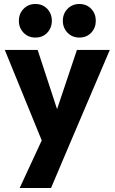

<svg xmlns="http://www.w3.org/2000/svg" viewBox="-20 -736 574 961"><path d="M203.5 2.5 4 -486H168.5L295.5 -98.5H235L365 -486H529.5L321.5 2ZM78.5 205 224.5 -110 321.5 2 235.5 205ZM157 -548Q121.5 -548 98 -572.2Q74.5 -596.5 74.5 -632Q74.5 -667.5 98 -691.8Q121.5 -716 157 -716Q193.5 -716 216.5 -691.8Q239.5 -667.5 239.5 -632Q239.5 -596.5 216.5 -572.2Q193.5 -548 157 -548ZM377 -548Q341.5 -548 318 -572.2Q294.5 -596.5 294.5 -632Q294.5 -667.5 318 -691.8Q341.5 -716 377 -716Q413.5 -716 436.5 -691.8Q459.5 -667.5 459.5 -632Q459.5 -596.5 436.5 -572.2Q413.5 -548 377 -548Z"/></svg>

Font: Outfit Thin
Style: Regular
Weight: 100
Designer: Rodrigo Fuenzalida
Foundry: fragTYPE
Version: Version 1.000